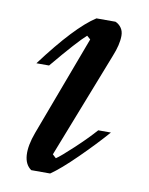

<svg xmlns="http://www.w3.org/2000/svg" viewBox="-64 -549 464 597"><g transform="rotate(10 168.0 -250.0)"><path d="M132.8 -60.1 144 -49.8Q158.7 -59.6 196.3 -94.7Q233.9 -129.9 258.8 -158.2H298.8Q261.7 -115.7 213.6 -68.4Q165.5 -21 134.8 0H75.2Q55.2 -13.7 53.2 -43.9Q51.3 -74.2 66.9 -116.2L185.1 -432.1L173.8 -441.9Q146 -417.5 73.2 -330.1H33.2Q130.4 -460 192.9 -500H252.9Q263.7 -495.6 271.2 -485.4Q278.8 -475.1 278.8 -460Q278.8 -432.1 263.2 -394Z"/></g></svg>

Font: Happy Times at the IKOB New Game Plus Edition
Style: Italic
Weight: 400
Italic angle: -16°
Designer: Lucas Le Bihan
Foundry: Lucas Le Bihan
Version: Version 1.000;PS 1.0;hotconv 1.0.88;makeotf.lib2.5.647800